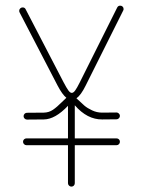

<svg xmlns="http://www.w3.org/2000/svg" viewBox="-20 -678 512 688"><path d="M410.6 -657.7Q416 -657.7 419.4 -654.3Q422.9 -650.9 422.9 -645.5Q422.9 -643.1 421.4 -640.1L287.1 -371.6Q270 -336.9 253.9 -325.7Q272.5 -308.1 282.7 -299.3Q293 -290.5 310.1 -282.5Q327.1 -274.4 346.2 -274.4L397.5 -274.9Q402.3 -274.9 406 -271.2Q409.7 -267.6 409.7 -262.7Q409.7 -257.8 406 -254.2Q402.3 -250.5 397.5 -250.5L346.2 -250Q292.5 -249.5 248 -300.8V-182.1H397.5Q402.8 -182.1 406.2 -178.7Q409.7 -175.3 409.7 -169.9Q409.7 -165 406.2 -161.4Q402.8 -157.7 397.5 -157.7H248V-21.5Q248 -16.6 244.6 -12.9Q241.2 -9.3 235.8 -9.3Q231 -9.3 227.3 -12.9Q223.6 -16.6 223.6 -21.5V-157.7H74.7Q69.8 -157.7 66.2 -161.4Q62.5 -165 62.5 -169.9Q62.5 -175.3 66.2 -178.7Q69.8 -182.1 74.7 -182.1H223.6V-298.8Q177.7 -250.5 137.2 -250L76.7 -249.5Q71.8 -249.5 68.1 -253.2Q64.5 -256.8 64.5 -261.7Q64.5 -266.6 68.1 -270.3Q71.8 -273.9 76.7 -273.9L137.2 -274.4Q155.8 -274.9 169.9 -284.7Q184.1 -294.4 202.1 -312.5Q208 -318.8 217.8 -327.6Q203.1 -339.4 186.5 -371.1L50.3 -633.3Q48.8 -636.2 48.8 -639.2Q48.8 -644.5 52.5 -647.9Q56.2 -651.4 61 -651.4Q68.8 -651.4 71.8 -645L208 -382.8Q218.8 -362.3 225.1 -353.8Q231.4 -345.2 237.3 -345.2Q243.2 -345.2 249.5 -354Q255.9 -362.8 265.6 -382.3L399.9 -650.9Q403.3 -657.7 410.6 -657.7Z"/></svg>

Font: Velvelyne Light
Style: Regular
Weight: 200
Designer: Manon Van der Borght et Mariel Nils
Foundry: Velvetyne
Version: Version 1.070